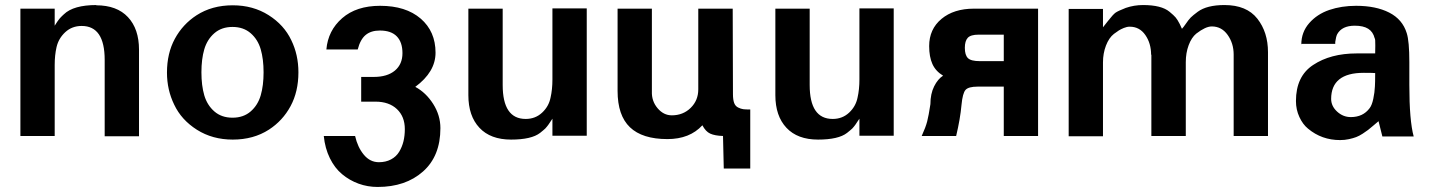

<svg xmlns="http://www.w3.org/2000/svg" viewBox="-20 -534 5621 754"><path d="M358.9 -514.2 357.9 -513.2Q439 -513.2 482.4 -466.8Q525.9 -420.4 525.9 -338.9V1H391.1V-298.8Q391.1 -432.1 300.8 -432.1Q262.7 -432.1 236.3 -407.7Q210 -383.3 202.1 -349.1Q194.8 -317.4 194.8 -278.8V0H60.1V-500H194.8V-433.1Q197.3 -437 200.9 -442.6Q204.6 -448.2 205.8 -450Q207 -451.7 209.7 -455.3Q212.4 -459 213.4 -460.2Q214.4 -461.4 217.5 -464.8Q220.7 -468.3 223.4 -470.9Q226.1 -473.6 231 -478Q268.6 -514.2 358.9 -514.2Z M1151.9 -250Q1151.9 -174.3 1121.1 -117.2Q1090.3 -60.1 1036.1 -24.9Q975.6 14.2 894 14.2Q814.5 14.2 753.4 -24.4Q692.4 -63 664.1 -123Q635.7 -181.2 635.7 -249Q635.7 -324.7 666.7 -381.8Q697.8 -439 752 -474.1Q812.5 -513.2 894 -513.2Q973.6 -513.2 1034.7 -474.6Q1095.7 -436 1124 -376Q1151.9 -318.8 1151.9 -250ZM821.8 -96.4Q850.1 -71.8 893.1 -71.8Q936 -71.8 964.4 -96.4Q992.7 -121.1 1003.9 -159.7Q1015.1 -198.2 1015.1 -250Q1015.1 -301.8 1003.9 -340.3Q992.7 -378.9 964.4 -403.6Q936 -428.2 893.1 -428.2Q850.1 -428.2 821.8 -403.6Q793.5 -378.9 782.2 -340.3Q771 -301.8 771 -250Q771 -198.2 782.2 -159.7Q793.5 -121.1 821.8 -96.4Z M1709.5 -30.8Q1709.5 79.1 1641.1 139.6Q1572.8 200.2 1462.9 200.2Q1423.8 200.2 1388.2 187.3Q1352.5 174.3 1323.5 150.1Q1294.4 126 1275.4 87.2Q1256.3 48.3 1251.5 0H1374.5Q1384.3 43.9 1408.7 73.5Q1433.1 103 1467.8 103Q1495.1 103 1515.6 92Q1536.1 81.1 1547.6 62Q1559.1 43 1564.5 20.8Q1569.8 -1.5 1569.8 -26.9Q1569.8 -76.2 1538.8 -105.5Q1507.8 -134.8 1454.6 -134.8H1398.4V-231.9H1447.8Q1501 -231.9 1530.8 -256.8Q1560.5 -281.7 1560.5 -325.2Q1560.5 -368.2 1538.3 -391.1Q1516.1 -414.1 1471.7 -414.1Q1437 -414.1 1416 -396.7Q1395 -379.4 1384.8 -339.8H1261.7Q1268.1 -414.1 1323.7 -462.6Q1379.4 -511.2 1472.7 -511.2Q1573.7 -511.2 1632.1 -460.9Q1690.4 -410.6 1690.4 -327.1Q1690.4 -251.5 1610.8 -192.9Q1652.8 -170.4 1681.2 -125.7Q1709.5 -81.1 1709.5 -30.8Z M1986.3 14.2H1987.3Q1906.2 14.2 1862.8 -32.2Q1819.3 -78.6 1819.3 -160.2V-500H1954.1V-200.2Q1954.1 -66.9 2044.4 -66.9Q2082.5 -66.9 2108.9 -91.6Q2135.3 -116.2 2142.1 -150.9Q2149.4 -182.6 2149.4 -222.2V-501H2284.2V-1H2149.4V-67.9Q2145.5 -62.5 2140.4 -54.4Q2135.3 -46.4 2133.3 -43.9Q2131.3 -41.5 2127.9 -36.9Q2124.5 -32.2 2121.3 -29.3Q2118.2 -26.4 2113.3 -22.2Q2108.4 -18.1 2101.1 -12.2Q2067.4 14.2 1986.3 14.2Z M2857.4 -500 2858.4 -164.1Q2858.4 -142.6 2863 -129.9Q2867.7 -117.2 2878.7 -111.8Q2889.6 -106.4 2898.9 -105.2Q2908.2 -104 2926.3 -104V127.9H2822.3L2819.3 0Q2787.1 -1 2769 -9.3Q2751 -17.6 2738.3 -42Q2688.5 12.2 2601.1 12.2Q2502.4 12.2 2453.9 -34.2Q2405.3 -80.6 2405.3 -176.8V-500H2540V-174.8Q2538.6 -137.2 2562.3 -109.1Q2585.9 -81.1 2618.2 -81.1Q2662.6 -81.1 2692.4 -110.4Q2722.2 -139.6 2722.2 -183.1V-500Z M3191.9 14.2H3192.9Q3111.8 14.2 3068.4 -32.2Q3024.9 -78.6 3024.9 -160.2V-500H3159.7V-200.2Q3159.7 -66.9 3250 -66.9Q3288.1 -66.9 3314.5 -91.6Q3340.8 -116.2 3347.7 -150.9Q3355 -182.6 3355 -222.2V-501H3489.7V-1H3355V-67.9Q3351.1 -62.5 3345.9 -54.4Q3340.8 -46.4 3338.9 -43.9Q3336.9 -41.5 3333.5 -36.9Q3330.1 -32.2 3326.9 -29.3Q3323.7 -26.4 3318.8 -22.2Q3314 -18.1 3306.6 -12.2Q3272.9 14.2 3191.9 14.2Z M3921.9 -293.9V-397.9H3822.8Q3792 -397.9 3780.5 -385.5Q3769 -373 3769 -346.2Q3769 -317.9 3781 -305.9Q3793 -293.9 3827.6 -293.9ZM3683.6 -236.8Q3654.3 -254.4 3641.6 -282.7Q3628.9 -311 3628.9 -353Q3628.9 -419.4 3677.2 -459.7Q3725.6 -500 3804.7 -500H4056.6V0H3921.9V-193.8H3818.8Q3783.7 -193.8 3772 -181.2Q3760.3 -168.5 3755.9 -122.1Q3751 -67.4 3734.9 0H3599.6Q3615.2 -34.2 3621.1 -57.1Q3627 -80.1 3633.8 -125Q3633.8 -165.5 3648.4 -194.8Q3663.1 -224.1 3683.6 -236.8Z M4501.5 -319.8 4500.5 -318.8Q4500.5 -363.8 4477.8 -396.5Q4455.1 -429.2 4416.5 -429.2Q4405.3 -429.2 4393.1 -424.1Q4380.9 -418.9 4374 -414.6Q4367.2 -410.2 4354.5 -400.9Q4335 -385.7 4323.2 -355Q4311.5 -324.2 4311.5 -289.1V1H4176.8V-499H4311.5V-426.8Q4314.9 -430.2 4331.5 -452.1Q4351.1 -477.1 4360.4 -483.9Q4369.6 -490.7 4400.9 -502.9Q4433.6 -514.2 4468.8 -514.2Q4541 -514.2 4572.8 -487.8Q4589.4 -474.1 4596.7 -465.6Q4604 -457 4612.8 -439.9Q4617.7 -428.7 4621.6 -420.9Q4627 -426.3 4635.7 -439Q4647.9 -457 4656.2 -465.3Q4664.6 -473.6 4683.6 -487.8Q4719.7 -514.2 4788.6 -514.2Q4875.5 -514.2 4917.5 -460.9Q4959.5 -407.7 4959.5 -329.1V0H4824.7V-319.8Q4824.7 -363.8 4801 -397Q4777.3 -430.2 4738.8 -430.2Q4714.4 -430.2 4677.7 -401.9Q4659.2 -386.7 4647.9 -356.4Q4636.7 -326.2 4636.7 -290V0H4501.5Z M5089.4 -361.8 5090.3 -358.9Q5090.3 -407.7 5121.3 -443.1Q5152.3 -478.5 5200.2 -494.9Q5248 -511.2 5305.7 -511.2Q5383.3 -511.2 5435.5 -484.6Q5487.8 -458 5504.4 -403.8Q5514.6 -372.1 5514.6 -290V-200.2Q5514.6 -60.5 5531.7 2H5408.7L5393.6 -58.1Q5387.7 -53.2 5373.8 -41.3Q5359.9 -29.3 5352.5 -23.7Q5345.2 -18.1 5331.3 -9Q5317.4 0 5305.7 4.4Q5293.9 8.8 5277.3 12.5Q5260.7 16.1 5242.7 16.1Q5170.4 16.1 5116.7 -28.8Q5096.2 -45.4 5082.8 -74.5Q5069.3 -103.5 5069.3 -137.2Q5069.3 -234.4 5136.7 -278.8Q5205.1 -324.2 5307.6 -324.2H5380.4Q5380.4 -328.1 5380.9 -355Q5381.3 -381.8 5378.4 -383.8Q5372.1 -409.2 5353 -421.1Q5334 -433.1 5300.3 -433.1Q5250 -433.1 5231.4 -399.9Q5226.6 -390.6 5223.6 -369.1V-361.8ZM5207.5 -145V-146Q5207.5 -117.2 5231 -95.7Q5254.4 -74.2 5284.7 -74.2Q5332.5 -74.2 5358.4 -108.9Q5367.7 -120.6 5373 -145.8Q5378.4 -170.9 5379.4 -194.8Q5380.4 -209 5380.4 -247.1Q5369.1 -248 5335.4 -248Q5207.5 -248 5207.5 -145Z"/></svg>

Font: Perun
Style: Bold
Weight: 700
Foundry: Copyright (c) Stefan Peev, Context Ltd, 2016
Version: Version 1.0000